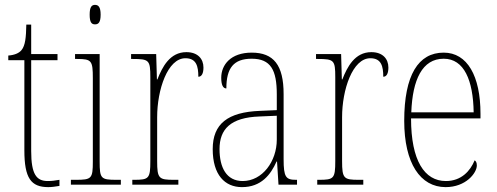

<svg xmlns="http://www.w3.org/2000/svg" viewBox="-20 -758 2038 788"><path d="M178 10C191 10 207 8 224 5V-20C206 -17 194 -15 176 -15C130 -15 108 -42 108 -138V-511H216V-536H108V-657H88C87 -605 84 -571 68 -552C58 -540 40 -532 14 -530V-511H80V-141C80 -27 107 10 178 10Z M370 -658C384 -658 393 -666 393 -698C393 -729 384 -738 370 -738C356 -738 348 -729 348 -698C348 -666 356 -658 370 -658ZM271 0H476V-20H458C394 -20 389 -25 389 -95V-536H288V-516H297C356 -516 361 -509 361 -437V-95C361 -25 356 -20 291 -20H271Z M523 0H712V-20H694C632 -20 625 -25 625 -97V-277C625 -390 668 -519 741 -519C786 -519 794 -486 794 -443C809 -443 815 -459 815 -481C815 -516 792 -544 745 -544C677 -544 646 -483 626 -432H624L621 -536H518V-516H525C592 -516 597 -511 597 -441V-97C597 -25 591 -20 530 -20H523Z M973 10C1052 10 1091 -41 1115 -95H1117L1123 0H1199V-20H1195C1153 -20 1144 -31 1144 -105V-372C1144 -491 1103 -542 1013 -542C927 -542 888 -492 888 -439C888 -410 895 -395 909 -395C909 -479 939 -517 1013 -517C1091 -517 1116 -471 1116 -371V-306L1047 -303C915 -298 853 -250 853 -146C853 -40 903 10 973 10ZM976 -15C909 -15 881 -71 881 -146C881 -227 925 -276 1046 -280L1116 -283V-185C1116 -96 1057 -15 976 -15Z M1282 0H1471V-20H1453C1391 -20 1384 -25 1384 -97V-277C1384 -390 1427 -519 1500 -519C1545 -519 1553 -486 1553 -443C1568 -443 1574 -459 1574 -481C1574 -516 1551 -544 1504 -544C1436 -544 1405 -483 1385 -432H1383L1380 -536H1277V-516H1284C1351 -516 1356 -511 1356 -441V-97C1356 -25 1350 -20 1289 -20H1282Z M1809 10C1892 10 1937 -48 1937 -79C1937 -91 1933 -97 1928 -100C1910 -56 1873 -15 1810 -15C1722 -15 1667 -99 1667 -272H1952V-291C1952 -446 1898 -542 1801 -542C1697 -542 1639 -450 1639 -262C1639 -88 1705 10 1809 10ZM1924 -297H1668C1673 -431 1713 -517 1801 -517C1885 -517 1922 -428 1924 -297Z"/></svg>

Font: Noto Serif Georgian Condensed Thin
Style: Regular
Weight: 100
Width: 3
Designer: Monotype Design Team, Akaki Razmadze
Foundry: Google LLC
Version: Version 2.003